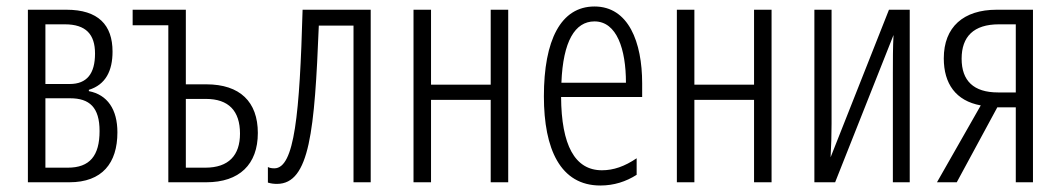

<svg xmlns="http://www.w3.org/2000/svg" viewBox="-20 -562 3271 592"><path d="M327 -403C327 -485 283 -532 185 -532H66V0H194C295 0 342 -59 342 -154C342 -225 311 -270 254 -281V-285C306 -301 327 -344 327 -403ZM273 -397C273 -335 248 -303 195 -303H120V-487H180C245 -487 273 -456 273 -397ZM287 -158C287 -82 257 -45 189 -45H120V-259H196C256 -259 287 -231 287 -158Z M553 -532H389V-484H499V0H616C718 0 775 -55 775 -152C775 -248 720 -302 616 -302H553ZM615 -257C685 -257 720 -220 720 -150C720 -83 685 -45 613 -45H553V-257Z M1123 0V-532H913C904 -210 888 -43 826 -43C818 -43 812 -44 806 -47V1C816 4 824 5 834 5C935 5 950 -160 963 -483H1070V0Z M1309 -532H1255V0H1309V-254H1493V0H1547V-532H1493V-301H1309Z M1813 -542C1709 -542 1657 -438 1657 -265C1657 -102 1708 10 1831 10C1873 10 1910 -2 1943 -23V-74C1906 -49 1872 -37 1836 -37C1752 -37 1711 -115 1710 -263H1960V-305C1960 -432 1918 -542 1813 -542ZM1813 -496C1882 -496 1910 -410 1910 -307H1711C1716 -435 1753 -496 1813 -496Z M2121 -532H2067V0H2121V-254H2305V0H2359V-532H2305V-301H2121Z M2544 -532H2491V0H2555L2735 -454C2733 -416 2733 -375 2733 -337V0H2785V-532H2721L2541 -77C2543 -112 2544 -147 2544 -181Z M2930 0 3055 -231H3112V0H3165V-532H3053C2951 -532 2890 -479 2890 -382C2890 -304 2927 -251 3004 -237L2869 0ZM2945 -381C2945 -449 2982 -487 3060 -487H3112V-277H3057C2982 -277 2945 -313 2945 -381Z"/></svg>

Font: Noto Sans Display Condensed Light
Style: Regular
Weight: 300
Width: 3
Designer: Monotype Design Team
Foundry: Monotype Imaging Inc.
Version: Version 1.900